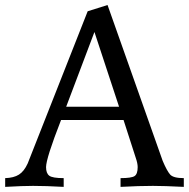

<svg xmlns="http://www.w3.org/2000/svg" viewBox="-30 -730 738 750"><path d="M688 0Q611.3 -3.9 567.4 -3.9Q512.7 -3.9 440.9 0V-34.2Q483.4 -34.2 495.6 -42.2Q507.8 -50.3 507.8 -77.1Q507.8 -91.8 500.5 -112.8L452.6 -261.2H208.5Q149.9 -111.3 149.9 -77.1Q149.9 -53.2 162.4 -43.7Q174.8 -34.2 218.8 -34.2V0Q148.9 -3.9 99.1 -3.9Q59.1 -3.9 -9.8 0V-34.2Q23.9 -35.2 43.9 -47.9Q64 -60.5 78.1 -91.3L312.5 -686L390.1 -710.4L605.5 -101.6Q622.1 -62.5 634.5 -48.3Q647 -34.2 688 -34.2ZM435.1 -313 338.9 -605 228.5 -313Z"/></svg>

Font: Kelvinch
Style: Regular
Weight: 400
Designer: Paul James MIller
Foundry: High-Logic / Made with FontCreator
Version: Version 3.30 September 23, 2016